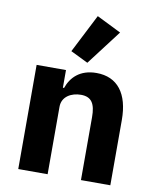

<svg xmlns="http://www.w3.org/2000/svg" viewBox="-89 -885 775 953"><g transform="rotate(10 298.0 -408.0)"><path d="M315 -579 449 -755 326 -816 227 -622ZM69 0H217V-340C217 -392 264 -417 312 -417C366 -417 385 -384 385 -317V0H533V-329C533 -461 476 -537 369 -537C286 -537 242 -491 223 -436H217V-525H69Z"/></g></svg>

Font: Braiins Sans
Style: Bold
Weight: 700
Designer: Mike Abbink, Paul van der Laan, Pieter van Rosmalen, Jiri Chlebus, Lubos Buracinsky
Foundry: Bold Monday, Sudetype
Version: Version 1.000;hotconv 1.0.109;makeotfexe 2.5.65596